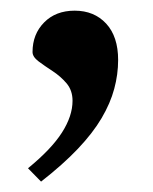

<svg xmlns="http://www.w3.org/2000/svg" viewBox="-20 -164 286 360"><path d="M32.5 151.5Q76.5 115.5 96.2 84.5Q116 53.5 116 25Q116 5.5 104.8 -7.8Q93.5 -21 78.5 -30.8Q63.5 -40.5 52.2 -49Q41 -57.5 41 -66.5Q41 -100 62.8 -122Q84.5 -144 120 -144Q156.5 -144 179 -119.8Q201.5 -95.5 201.5 -51.5Q201.5 -24.5 194.2 2.5Q187 29.5 170.5 57.5Q154 85.5 126 115Q98 144.5 57 176.5Z"/></svg>

Font: Newsreader 36pt SemiBold
Style: Regular
Weight: 600
Designer: Hugues Gentile
Foundry: Production Type
Version: Version 1.003